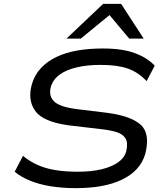

<svg xmlns="http://www.w3.org/2000/svg" viewBox="-20 -965 849 994"><path d="M372 9Q301 9 240.5 -1Q180 -11 133.5 -30.5Q87 -50 56 -76L99 -158Q134 -129 176 -110.5Q218 -92 269 -84Q320 -76 382 -76Q455 -76 507.5 -89Q560 -102 592 -125Q624 -148 633 -179Q644 -226 629.5 -249Q615 -272 580.5 -282Q546 -292 498 -297L337 -316Q203 -334 162.5 -390.5Q122 -447 145 -529Q159 -577 191.5 -612Q224 -647 272 -670Q320 -693 380.5 -703.5Q441 -714 513 -714Q613 -714 678 -690Q743 -666 781 -625L739 -545Q696 -591 642 -610Q588 -629 501 -629Q432 -629 378 -616.5Q324 -604 290 -579.5Q256 -555 244 -518Q230 -470 259.5 -440.5Q289 -411 379 -400L534 -381Q657 -365 708 -319.5Q759 -274 732 -168Q719 -124 689 -91Q659 -58 612.5 -35.5Q566 -13 506.5 -2Q447 9 372 9ZM324 -765 514 -945H607L724 -765H649L547 -887L398 -765Z"/></svg>

Font: Nunito Sans 7pt Expanded
Style: Italic
Weight: 400
Width: 7
Italic angle: -9°
Designer: Vernon Adams
Foundry: Vernon Adams
Version: Version 3.101;gftools[0.9.27]